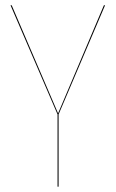

<svg xmlns="http://www.w3.org/2000/svg" viewBox="-20 -700 434 720"><path d="M374 -680.2 199.7 -271V0H195.8V-271L19.5 -680.2H23.9L197.8 -274.9L369.6 -680.2Z"/></svg>

Font: Fira Sans Compressed Four
Style: Regular
Weight: 100
Width: 1
Designer: Carrois Corporate & Edenspiekermann AG
Foundry: Carrois Corporate GbR & Edenspiekermann AG
Version: Version 4.203;PS 004.203;hotconv 1.0.88;makeotf.lib2.5.64775